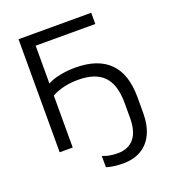

<svg xmlns="http://www.w3.org/2000/svg" viewBox="-158 -821 1000 1125"><g transform="rotate(-20 342.0 -258.0)"><path d="M416 188.9Q387.6 188.9 359.4 185.2Q331.2 181.4 312.7 174.9V104.7Q332.3 113.3 356.1 117.5Q379.9 121.8 407.6 121.8Q473.6 121.8 509.1 78.7Q544.5 35.7 544.5 -48.1V-142Q544.5 -255.8 492.8 -309Q441.1 -362.2 334.3 -362.2Q286.3 -362.2 245 -352.5Q203.7 -342.9 169.5 -323.7V0H88.1V-705H541.4V-635H169.5V-399.2Q198.7 -415.9 245.4 -425.5Q292.1 -435.1 342.4 -435.1Q483.1 -435.1 555 -363.4Q626.9 -291.8 626.9 -148V-51Q626.9 26.4 601.6 80Q576.3 133.6 529.3 161.3Q482.3 188.9 416 188.9Z"/></g></svg>

Font: Mulish ExtraLight
Style: Regular
Weight: 200
Designer: Vernon Adams
Foundry: Vernon Adams
Version: Version 3.603